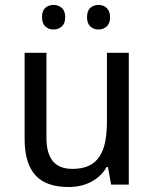

<svg xmlns="http://www.w3.org/2000/svg" viewBox="-20 -751 629 781"><path d="M432.1 0 418.9 -71.8H414.1Q401.9 -50.8 385 -35.4Q368.2 -20 348.1 -10Q328.1 0 305.7 4.9Q283.2 9.8 259.8 9.8Q215.3 9.8 181.6 -1.5Q147.9 -12.7 125.5 -36.6Q103 -60.5 91.6 -97.7Q80.1 -134.8 80.1 -186V-536.1H168.9V-190.9Q168.9 -127.4 194.8 -95.7Q220.7 -64 274.9 -64Q314.5 -64 341.3 -76.7Q368.2 -89.4 384.5 -114Q400.9 -138.7 408 -174.8Q415 -210.9 415 -257.8V-536.1H503.9V0ZM150.9 -681.2Q150.9 -707.5 164.6 -719.2Q178.2 -731 197.8 -731Q216.8 -731 231 -719Q245.1 -707 245.1 -681.2Q245.1 -655.3 231 -643.1Q216.8 -630.9 197.8 -630.9Q178.2 -630.9 164.6 -643.1Q150.9 -655.3 150.9 -681.2ZM334 -681.2Q334 -707.5 347.7 -719.2Q361.3 -731 380.9 -731Q390.1 -731 398.7 -728Q407.2 -725.1 413.6 -719Q419.9 -712.9 423.8 -703.6Q427.7 -694.3 427.7 -681.2Q427.7 -655.3 413.6 -643.1Q399.4 -630.9 380.9 -630.9Q361.3 -630.9 347.7 -643.1Q334 -655.3 334 -681.2Z"/></svg>

Font: Droid Sans
Style: Regular
Weight: 400
Foundry: Ascender Corporation
Version: Version 1.00 build 114